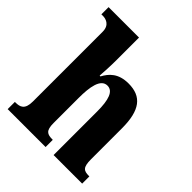

<svg xmlns="http://www.w3.org/2000/svg" viewBox="-209 -888 1017 1017"><g transform="rotate(45 299.0 -380.0)"><path d="M18 0H302V-54H299C260 -54 242 -63 242 -120V-308C242 -388 253 -462 304 -462C346 -462 362 -413 362 -327V0H576V-54H573C534 -54 518 -63 518 -125V-356C518 -491 473 -549 375 -549C299 -549 265 -511 243 -470H237C239 -496 242 -545 242 -592V-760H14V-706H27C44 -706 84 -698 84 -646V-123C84 -63 57 -54 22 -54H18Z"/></g></svg>

Font: Noto Serif Sinhala Condensed ExtraBold
Style: Regular
Weight: 800
Width: 3
Designer: Jelle Bosma - Monotype Design Team
Foundry: Monotype Imaging Inc.
Version: Version 2.007